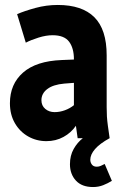

<svg xmlns="http://www.w3.org/2000/svg" viewBox="-20 -557 507 774"><path d="M20 -141Q20 -218 73 -264.5Q126 -311 229 -315L278 -317V-318Q278 -363 258.5 -389Q239 -415 192 -415Q166 -415 135.5 -405.5Q105 -396 84 -385L49 -500Q79 -513 123 -525Q167 -537 213 -537Q311 -537 360.5 -487.5Q410 -438 410 -334V-125Q410 -104 411 -87.5Q412 -71 415 -49L422 0H293L286 -50Q267 -22 236 -5Q205 12 167 12Q127 12 93.5 -7Q60 -26 40 -60.5Q20 -95 20 -141ZM147 -153Q147 -131 162.5 -118Q178 -105 200 -105Q221 -105 241.5 -112.5Q262 -120 278 -133V-223L239 -220Q194 -216 170.5 -198Q147 -180 147 -153ZM262 105Q262 70 277 43.5Q292 17 314 0H422Q382 22 363 44Q344 66 344 87Q344 98 350.5 106.5Q357 115 370 115Q379 115 386.5 111.5Q394 108 402 104L431 172Q415 182 396 189.5Q377 197 355 197Q310 197 286 171Q262 145 262 105Z"/></svg>

Font: Radio Canada Condensed
Style: Bold
Weight: 700
Width: 3
Designer: Charles Daoud, Etienne Aubert Bonn, Alexandre Saumier Demers, Jacques Le Bailly
Foundry: Radio-Canada
Version: Version 2.104; ttfautohint (v1.8.4.7-5d5b);gftools[0.9.28.de